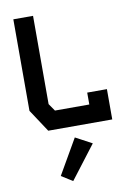

<svg xmlns="http://www.w3.org/2000/svg" viewBox="-108 -767 815 1161"><g transform="rotate(-10 300.0 -187.0)"><path d="M58 -700V-138L149 0H542V-186H421V-113H210L179 -158V-700ZM245 326 401 122 300 68 176 283Z"/></g></svg>

Font: Kode Mono
Style: Bold
Weight: 700
Monospace: yes
Designer: Isa Ozler
Foundry: Kadena LLC
Version: Version 1.206;gftools[0.9.28]